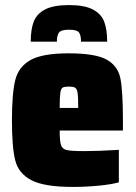

<svg xmlns="http://www.w3.org/2000/svg" viewBox="-20 -728 535 756"><path d="M464 -214H215Q215 -171 220.5 -156Q226 -141 243.5 -137Q261 -133 313 -133Q368 -133 448 -138V-10Q420 -2 369.5 3Q319 8 267 8Q154 8 103.5 -18.5Q53 -45 40 -96.5Q27 -148 27 -254Q27 -360 40 -412.5Q53 -465 100 -491.5Q147 -518 250 -518Q355 -518 399.5 -493.5Q444 -469 454 -419.5Q464 -370 464 -254ZM215 -303H288Q288 -346 285.5 -362Q283 -378 276 -382.5Q269 -387 250 -387Q233 -387 226.5 -383Q220 -379 217.5 -362.5Q215 -346 215 -303ZM402 -564H299Q299 -588 291.5 -599.5Q284 -611 252 -611Q220 -611 212 -599.5Q204 -588 204 -564H101Q101 -611 112.5 -642Q124 -673 157 -690.5Q190 -708 252 -708Q313 -708 346 -690.5Q379 -673 390.5 -642Q402 -611 402 -564Z"/></svg>

Font: Saira Semi Condensed Black
Style: Regular
Weight: 900
Width: 4
Designer: Hector Gatti with collaboration of the Omnibus-Type team
Foundry: Omnibus-Type
Version: Version 1.001; ttfautohint (v1.8)